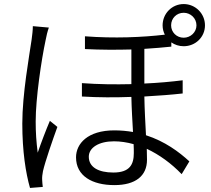

<svg xmlns="http://www.w3.org/2000/svg" viewBox="-20 -877 1040 947"><path d="M418 -104C418 -149 468 -180 542 -180C574 -180 607 -175 639 -166C640 -149 640 -133 640 -122C640 -67 621 -26 539 -26C466 -26 418 -52 418 -104ZM221 -741 142 -748C142 -729 139 -704 136 -682C124 -599 90 -413 90 -267C90 -131 107 -23 128 50L191 45C190 34 188 21 188 11C187 -1 189 -19 192 -33C203 -81 239 -185 263 -251L226 -281C208 -239 182 -171 166 -124C159 -178 156 -224 156 -278C156 -392 184 -581 205 -679C208 -697 215 -725 221 -741ZM824 -752C824 -787 851 -814 886 -814C920 -814 949 -787 949 -752C949 -718 920 -691 886 -691C851 -691 824 -718 824 -752ZM782 -752C782 -735 786 -720 793 -706C683 -693 542 -687 399 -698V-635C477 -631 556 -631 628 -633V-462C549 -460 466 -461 384 -467V-401C465 -396 549 -396 628 -399C629 -343 633 -280 636 -226C607 -231 576 -234 544 -234C412 -234 355 -168 355 -101C355 -9 435 36 544 36C648 36 705 -9 705 -89C705 -104 704 -123 704 -143C766 -114 825 -71 876 -18L914 -81C863 -128 793 -180 700 -210C697 -269 693 -337 692 -401C763 -405 828 -410 881 -416V-481C825 -474 761 -468 692 -465V-636C741 -639 786 -643 825 -647V-668C842 -656 863 -649 886 -649C944 -649 991 -694 991 -752C991 -810 944 -857 886 -857C828 -857 782 -810 782 -752Z"/></svg>

Font: Source Han Sans JP Normal
Style: Regular
Weight: 350
Designer: Ryoko NISHIZUKA 西塚涼子 (kana, bopomofo & ideographs); Paul D. Hunt (Latin, Greek & Cyrillic); Sandoll Communications 산돌커뮤니
Foundry: Adobe
Version: Version 2.002;hotconv 1.0.116;makeotfexe 2.5.65601